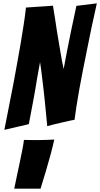

<svg xmlns="http://www.w3.org/2000/svg" viewBox="-20 -770 598 1146"><path d="M6 5Q34 -136 60 -270Q70 -326 81.5 -387.5Q93 -449 103 -508.5Q113 -568 121.5 -623.5Q130 -679 135 -725Q166 -727 195 -729Q221 -731 248 -732.5Q275 -734 296 -736Q309 -659 319 -589Q324 -559 329.5 -526.5Q335 -494 340 -464Q345 -434 350 -406.5Q355 -379 360 -358Q364 -379 369 -406.5Q374 -434 380 -464.5Q386 -495 392.5 -527Q399 -559 405 -589Q420 -659 436 -735L558 -750Q524 -600 498 -466Q486 -408 474.5 -349Q463 -290 453 -235Q443 -180 436 -133.5Q429 -87 425 -55Q422 -55 401.5 -50.5Q381 -46 354.5 -40Q328 -34 301.5 -27.5Q275 -21 262 -17Q255 -98 247 -171Q244 -202 240 -235Q236 -268 232.5 -298Q229 -328 225.5 -354.5Q222 -381 219 -399Q216 -381 211 -355Q206 -329 201 -299.5Q196 -270 191 -238.5Q186 -207 180 -177Q167 -106 152 -29ZM65 356Q73 316 82 274.5Q91 233 99 194.5Q107 156 113.5 123Q120 90 123 65Q131 65 148.5 65.5Q166 66 175 66Q189 66 211.5 66Q234 66 256.5 65Q279 64 304 63Q296 100 282.5 150.5Q269 201 254 251Q239 301 222 356Z"/></svg>

Font: Bangers
Style: Regular
Weight: 400
Designer: vernon adams
Foundry: Vernon Adams
Version: Version 2.000